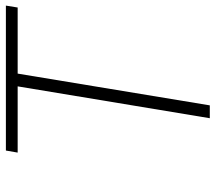

<svg xmlns="http://www.w3.org/2000/svg" viewBox="-62 -706 768 685"><g transform="rotate(-90 322.5 -364.0)"><path d="M120.1 -685.5 127.4 -727.5H644.5L637.7 -685.5H401.9L288.6 0H242.7L356.4 -685.5Z"/></g></svg>

Font: Inter 18pt ExtraLight
Style: Italic
Weight: 250
Italic angle: -9.3988°
Designer: Rasmus Andersson
Foundry: rsms
Version: Version 4.001;git-66647c0bb